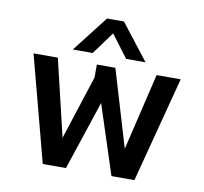

<svg xmlns="http://www.w3.org/2000/svg" viewBox="-77 -765 899 848"><g transform="rotate(10 373.0 -341.0)"><path d="M211 -521 336 -682H412L537 -521H450L374 -622L300 -521ZM168 0 43 -474H152L234 -129L327 -416V-474H410L513 -129L595 -474H703L579 0H476L375 -310L272 0Z"/></g></svg>

Font: Kanit
Style: Regular
Weight: 400
Designer: Katatrad Team
Foundry: CadsonDemak
Version: Version 2.000; ttfautohint (v1.8.3)